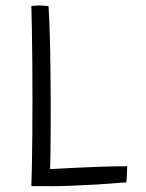

<svg xmlns="http://www.w3.org/2000/svg" viewBox="-20 -668 520 686"><path d="M92 -3Q93 -30.5 94 -78.5Q95 -126.5 95.5 -187.2Q96 -248 96 -312.5Q96 -377 95.5 -440.2Q95 -503.5 94 -557.2Q93 -611 92 -646.5Q96.5 -647 105 -647.8Q113.5 -648.5 121.5 -648.5Q130.5 -648.5 140.2 -647.5Q150 -646.5 153.5 -646Q156 -603.5 157.8 -547.5Q159.5 -491.5 160.2 -429.2Q161 -367 161.2 -305.2Q161.5 -243.5 161 -190.5Q160.5 -100.5 159 -64Q190.5 -65.5 237.5 -68Q284.5 -70.5 336.5 -72.2Q388.5 -74 434.5 -74Q434 -62 433.5 -45.2Q433 -28.5 431.5 -16.5Q378 -12 333.2 -9.2Q288.5 -6.5 249 -5Q208.5 -3 170.5 -2.8Q132.5 -2.5 92 -3Z"/></svg>

Font: Grandstander ExtraLight
Style: Regular
Weight: 200
Designer: Tyler Finck
Foundry: Etcetera Type Co
Version: Version 1.200; ttfautohint (v1.8.3)